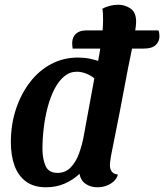

<svg xmlns="http://www.w3.org/2000/svg" viewBox="-20 -774 696 814"><path d="M175 20Q123 20 90 -4.5Q57 -29 41.5 -72Q26 -115 26 -171Q26 -246 47.5 -311Q69 -376 107 -425.5Q145 -475 197 -502.5Q249 -530 310 -530Q337 -530 361.5 -525Q386 -520 410 -511L524 -491Q507 -400 489 -306.5Q471 -213 451 -115Q450 -107 448 -95Q446 -83 446 -73Q446 -57 454 -46.5Q462 -36 480 -34Q475 -16 461 -4Q447 8 429.5 14Q412 20 393 20Q364 20 343 5.5Q322 -9 317 -37Q291 -12 255 4Q219 20 175 20ZM224 -41Q258 -41 280.5 -65Q303 -89 315.5 -124.5Q328 -160 334 -192L380 -442Q362 -456 342.5 -463Q323 -470 306 -470Q276 -470 252.5 -450.5Q229 -431 211.5 -397.5Q194 -364 182.5 -321Q171 -278 165.5 -232Q160 -186 160 -142Q160 -101 173 -71Q186 -41 224 -41ZM522 -481 391 -489Q402 -544 409.5 -597Q417 -650 417 -690Q417 -703 416.5 -714.5Q416 -726 414 -737Q426 -744 444.5 -749Q463 -754 481 -754Q510 -754 534 -737.5Q558 -721 557 -679Q557 -667 552 -636Q547 -605 539 -564Q531 -523 522 -481ZM288 -568Q287 -574 286.5 -581.5Q286 -589 286 -593Q287 -618 302.5 -631.5Q318 -645 345 -645H652Q654 -640 655 -633Q656 -626 656 -620Q656 -598 640 -583Q624 -568 589 -568Z"/></svg>

Font: Sansita Swashed Light Medium
Style: Regular
Weight: 500
Version: Version 1.003